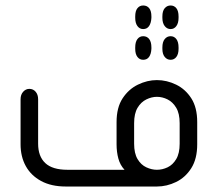

<svg xmlns="http://www.w3.org/2000/svg" viewBox="-20 -680 793 700"><path d="M473 -620Q473 -640 481 -650Q489 -660 502 -660Q516 -660 524 -650Q532 -640 532 -620V-615Q531 -596 523.5 -585Q516 -574 502 -574Q489 -574 481 -585Q473 -596 473 -615ZM572 -620Q572 -640 580.5 -650Q589 -660 602 -660Q615 -660 623 -650Q631 -640 631 -620V-615Q631 -596 623 -585Q615 -574 602 -574Q589 -574 580.5 -585Q572 -596 572 -615ZM502 -462Q489 -462 481 -472.5Q473 -483 473 -502V-507Q473 -527 481 -537.5Q489 -548 502 -548Q516 -548 524 -537.5Q532 -527 532 -507V-502Q531 -483 523.5 -472.5Q516 -462 502 -462ZM602 -462Q589 -462 580.5 -472.5Q572 -483 572 -502V-507Q572 -527 580.5 -537.5Q589 -548 602 -548Q615 -548 623 -537.5Q631 -527 631 -507V-502Q631 -483 623 -472.5Q615 -462 602 -462ZM552 0H220Q167 0 130 -20Q93 -40 74 -74.5Q55 -109 55 -154V-318Q55 -335 64.5 -345.5Q74 -356 87 -356Q101 -356 110 -345.5Q119 -335 119 -318V-156Q119 -110 145 -85.5Q171 -61 226 -61H434Q418 -78 411.5 -102Q405 -126 405 -154V-235Q405 -288 427 -321.5Q449 -355 483 -371.5Q517 -388 552 -388Q588 -388 622 -371.5Q656 -355 677.5 -321.5Q699 -288 699 -235V-154Q699 -101 677.5 -67Q656 -33 622 -16.5Q588 0 552 0ZM552 -61Q572 -61 591 -70Q610 -79 622.5 -100Q635 -121 635 -156V-231Q635 -266 622.5 -287Q610 -308 591 -317.5Q572 -327 552 -327Q533 -327 513.5 -317.5Q494 -308 481.5 -287Q469 -266 469 -231V-156Q469 -121 481.5 -100Q494 -79 513.5 -70Q533 -61 552 -61Z"/></svg>

Font: Beiruti
Style: Regular
Weight: 400
Version: Version 1.00